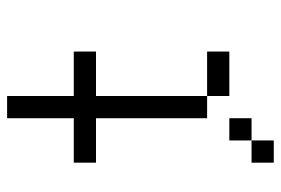

<svg xmlns="http://www.w3.org/2000/svg" viewBox="-145 -520 790 540"><g transform="rotate(-90 250.0 -250.0)"><path d="M250 -437.5H375V-375H250V-62.5H187.5V-375H62.5V-437.5H187.5V-625H250ZM62.5 62.5H125V125H62.5ZM125 0H187.5V62.5H125ZM250 -62.5H375V0H250Z"/></g></svg>

Font: ChillBitmapSE 16px
Style: Regular
Weight: 400
Designer: Designed by Warren2060
Foundry: ChillType
Version: Version 1.000